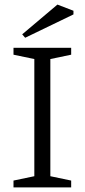

<svg xmlns="http://www.w3.org/2000/svg" viewBox="-20 -819 370 839"><path d="M39 0V-30L130 -49V-561L39 -580V-610H291V-580L200 -561V-49L291 -30V0ZM90 -654 77 -669 231 -799 301 -772V-756Z"/></svg>

Font: Manuale Light
Style: Regular
Weight: 300
Designer: Eduardo Tunni / Pablo Cosgaya
Foundry: Eduardo Tunni / Pablo Cosgaya
Version: Version 1.002